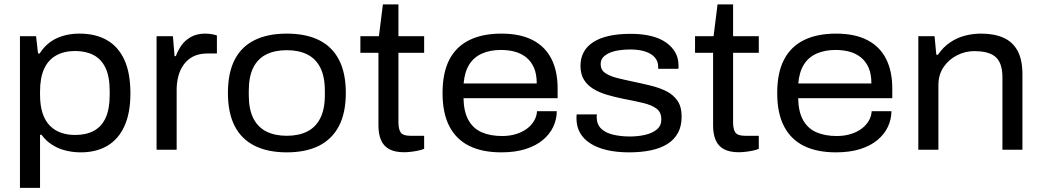

<svg xmlns="http://www.w3.org/2000/svg" viewBox="-20 -695 4832 891"><path d="M72.6 176.8V-527H147.4L156.5 -446.8H164.1Q194.6 -494.7 241.9 -516.9Q289.1 -539 349 -539Q423.4 -539 475.9 -509Q528.5 -479.1 556.9 -417.9Q585.2 -356.6 585.2 -261.6Q585.2 -170 557.1 -109Q529 -47.9 477.4 -18Q425.9 12 355.1 12Q316.6 12 282.4 3Q248.1 -5.9 220.4 -24.1Q192.8 -42.2 172.8 -69.5H165.8V176.8ZM328.6 -68.7Q379.8 -68.7 415.7 -88Q451.5 -107.4 470.3 -148.3Q489 -189.3 489 -253.7V-272.8Q489 -339.5 469.6 -380.1Q450.2 -420.6 414.3 -439.4Q378.4 -458.3 329 -458.3Q277 -458.3 240.2 -437.5Q203.4 -416.7 184.6 -375.3Q165.8 -333.8 165.8 -270.8V-256.2Q165.8 -204.9 177.8 -168.9Q189.8 -133 212.2 -110.9Q234.6 -88.8 264.1 -78.7Q293.6 -68.7 328.6 -68.7Z M706.6 0V-527H782.4L790.1 -434.4H796.1Q804.4 -458.1 820.5 -482.3Q836.6 -506.4 864.6 -522.7Q892.5 -539 931.8 -539Q947.4 -539 962 -536.5Q976.5 -533.9 986.6 -530.4V-446.8H943.3Q903.6 -446.8 876.5 -432.9Q849.4 -418.9 832.1 -394.5Q814.9 -370.1 807.4 -340.5Q799.8 -311 799.8 -278.9V0Z M1310.8 12Q1222.8 12 1161.4 -18.7Q1100.1 -49.5 1068.9 -110.5Q1037.7 -171.5 1037.7 -264Q1037.7 -356.5 1068.9 -417.5Q1100.1 -478.5 1161.4 -508.8Q1222.8 -539 1310.8 -539Q1399.7 -539 1460.6 -508.8Q1521.4 -478.5 1553.1 -417.5Q1584.8 -356.5 1584.8 -264Q1584.8 -171.5 1553.1 -110.5Q1521.4 -49.5 1460.6 -18.7Q1399.7 12 1310.8 12ZM1310.8 -64.9Q1366.4 -64.9 1405.8 -84.8Q1445.2 -104.6 1466.3 -146.4Q1487.5 -188.2 1487.5 -253.2V-273.8Q1487.5 -339.8 1466.3 -381.3Q1445.2 -422.9 1405.8 -442.5Q1366.4 -462.1 1310.8 -462.1Q1255.5 -462.1 1215.9 -442.5Q1176.4 -422.9 1155.4 -381.3Q1134.5 -339.8 1134.5 -273.8V-253.2Q1134.5 -188.2 1155.4 -146.4Q1176.4 -104.6 1215.9 -84.8Q1255.5 -64.9 1310.8 -64.9Z M1855.6 11.5Q1812.1 11.5 1785.9 -3Q1759.6 -17.6 1747.9 -45.4Q1736.2 -73.2 1736.2 -112.9V-450.1H1652.4V-527H1738.4L1756.9 -674.7H1829V-527H1948.3V-450.1H1829V-127.6Q1829 -95.8 1839.4 -80.4Q1849.9 -64.9 1884.3 -64.9H1948.3V-4.5Q1936.3 0.9 1919.9 4.2Q1903.5 7.5 1886.4 9.5Q1869.2 11.5 1855.6 11.5Z M2306.2 12Q2218.7 12 2158.1 -17.7Q2097.5 -47.5 2065.6 -108.5Q2033.7 -169.5 2033.7 -263Q2033.7 -357 2065.1 -417.8Q2096.5 -478.5 2157.6 -508.8Q2218.6 -539 2307 -539Q2394.2 -539 2452.3 -508.8Q2510.3 -478.6 2539 -421.7Q2567.7 -364.8 2567.7 -284.9V-239.3H2131Q2132.1 -176.5 2154 -137.4Q2176 -98.3 2215.8 -81.1Q2255.5 -63.8 2310.1 -63.8Q2345.9 -63.8 2375.2 -73Q2404.5 -82.2 2425.4 -97.8Q2446.3 -113.4 2458.7 -134.6Q2471 -155.8 2472 -178.9H2563.9Q2563.4 -140.3 2547.2 -106.1Q2530.9 -72 2499.1 -45.3Q2467.3 -18.7 2419.1 -3.3Q2371 12 2306.2 12ZM2131.5 -307.6H2470.8Q2470.8 -351.5 2457.8 -381Q2444.7 -410.6 2421.6 -429Q2398.5 -447.4 2368.6 -455.3Q2338.8 -463.2 2304.8 -463.2Q2254.7 -463.2 2216.9 -446.5Q2179.1 -429.8 2157.6 -395.6Q2136.1 -361.3 2131.5 -307.6Z M2899.5 12Q2842.9 12 2797.7 1.7Q2752.4 -8.6 2720.7 -28.7Q2688.9 -48.7 2672 -78Q2655.1 -107.3 2655.1 -146.8Q2655.1 -151.3 2655.4 -156Q2655.6 -160.7 2656.1 -164.2H2749.9Q2749.9 -160.8 2749.4 -157.6Q2748.9 -154.4 2748.9 -151.5Q2749.4 -116.8 2770.7 -97.1Q2791.9 -77.5 2827.2 -69.6Q2862.6 -61.6 2902.5 -61.6Q2941.4 -61.6 2974.6 -69.4Q3007.8 -77.2 3028.4 -94.5Q3049 -111.8 3049 -140.8Q3049 -174.6 3026.3 -191.2Q3003.6 -207.9 2964.4 -217.2Q2925.2 -226.6 2874.6 -236.1Q2832.7 -244.5 2796.4 -255.3Q2760.2 -266.1 2732.6 -283.1Q2705 -300.2 2689.4 -325.8Q2673.8 -351.4 2673.8 -390Q2673.8 -425.5 2688.9 -453.2Q2703.9 -480.9 2733.7 -500Q2763.5 -519 2806.8 -528.5Q2850.1 -538 2906.1 -538Q2960.9 -538 3002.4 -527.6Q3043.8 -517.2 3071.6 -497.2Q3099.5 -477.3 3114.1 -451Q3128.6 -424.7 3128.6 -393.5Q3128.6 -388.4 3128.9 -384.3Q3129.1 -380.2 3127.6 -375.8H3034.4V-384.1Q3034.4 -410.1 3019 -428.2Q3003.5 -446.3 2974.6 -455.8Q2945.7 -465.4 2904 -465.4Q2879.1 -465.4 2854.4 -461.9Q2829.8 -458.5 2810.1 -450.2Q2790.5 -441.9 2779 -429.5Q2767.5 -417 2767.5 -397Q2767.5 -370.5 2788.7 -356.1Q2809.8 -341.6 2844.2 -333Q2878.6 -324.4 2919 -316Q2960.1 -307.5 3000.5 -297.5Q3040.9 -287.5 3072.8 -271.5Q3104.6 -255.4 3123.9 -227.6Q3143.2 -199.7 3143.2 -153.6Q3143.2 -109.7 3126.1 -78.3Q3109 -46.9 3077.3 -26.9Q3045.5 -6.9 3000.5 2.5Q2955.4 12 2899.5 12Z M3408.6 11.5Q3365.1 11.5 3338.9 -3Q3312.6 -17.6 3300.9 -45.4Q3289.2 -73.2 3289.2 -112.9V-450.1H3205.4V-527H3291.4L3309.9 -674.7H3382V-527H3501.3V-450.1H3382V-127.6Q3382 -95.8 3392.4 -80.4Q3402.9 -64.9 3437.3 -64.9H3501.3V-4.5Q3489.3 0.9 3472.9 4.2Q3456.5 7.5 3439.4 9.5Q3422.2 11.5 3408.6 11.5Z M3859.2 12Q3771.7 12 3711.1 -17.7Q3650.5 -47.5 3618.6 -108.5Q3586.7 -169.5 3586.7 -263Q3586.7 -357 3618.1 -417.8Q3649.5 -478.5 3710.6 -508.8Q3771.6 -539 3860 -539Q3947.2 -539 4005.3 -508.8Q4063.3 -478.6 4092 -421.7Q4120.7 -364.8 4120.7 -284.9V-239.3H3684Q3685.1 -176.5 3707 -137.4Q3729 -98.3 3768.8 -81.1Q3808.5 -63.8 3863.1 -63.8Q3898.9 -63.8 3928.2 -73Q3957.5 -82.2 3978.4 -97.8Q3999.3 -113.4 4011.7 -134.6Q4024 -155.8 4025 -178.9H4116.9Q4116.4 -140.3 4100.2 -106.1Q4083.9 -72 4052.1 -45.3Q4020.3 -18.7 3972.1 -3.3Q3924 12 3859.2 12ZM3684.5 -307.6H4023.8Q4023.8 -351.5 4010.8 -381Q3997.7 -410.6 3974.6 -429Q3951.5 -447.4 3921.6 -455.3Q3891.8 -463.2 3857.8 -463.2Q3807.7 -463.2 3769.9 -446.5Q3732.1 -429.8 3710.6 -395.6Q3689.1 -361.3 3684.5 -307.6Z M4241.6 0V-527H4316.9L4325.1 -441H4332.6Q4357.4 -477.1 4389.8 -498.7Q4422.2 -520.4 4458.9 -529.7Q4495.6 -539 4532.7 -539Q4593.4 -539 4636.2 -520.1Q4679.1 -501.2 4701.9 -459.8Q4724.7 -418.4 4724.7 -350.2V0H4631.9V-335.5Q4631.9 -373.4 4622.5 -397.3Q4613.1 -421.3 4595.6 -434.3Q4578.1 -447.2 4554.1 -452.5Q4530 -457.8 4501.7 -457.8Q4459.6 -457.8 4421.4 -438.5Q4383.1 -419.2 4359 -383.9Q4334.8 -348.6 4334.8 -299.9V0Z"/></svg>

Font: Archivo SemiBold SemiExpanded
Style: Regular
Weight: 600
Width: 6
Version: Version 2.001